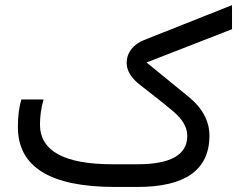

<svg xmlns="http://www.w3.org/2000/svg" viewBox="-20 -740 967 760"><path d="M138.2 -246.6Q139.2 -89.8 425.8 -89.8H523.9Q721.7 -89.8 721.2 -202.6Q721.2 -244.6 682.1 -284.2Q658.2 -308.1 535.6 -402.8Q481.9 -444.3 481.4 -490.2Q481.4 -521 499.5 -544.9Q518.1 -568.8 550.3 -581.5L898.4 -719.7V-624.5L560.1 -492.7L727.1 -356.4Q810.1 -288.6 809.1 -200.2Q806.6 0 524.4 0H435.1Q50.8 0 50.8 -237.3Q50.8 -300.8 64.5 -346.2H152.3Q138.2 -296.4 138.2 -246.6Z"/></svg>

Font: Dirooz
Style: Regular
Weight: 400
Foundry: DejaVu fonts team - Redesigned by Saber Rastikerdar
Version: Version 0.2.1